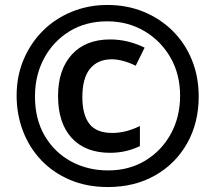

<svg xmlns="http://www.w3.org/2000/svg" viewBox="-20 -744 868 774"><path d="M415 10Q330 10 262 -19Q194 -48 146 -98.5Q98 -149 72.5 -216Q47 -283 47 -359Q47 -437 75 -503.5Q103 -570 152.5 -619.5Q202 -669 269 -696.5Q336 -724 413 -724Q492 -724 559 -696.5Q626 -669 676 -619.5Q726 -570 753.5 -502.5Q781 -435 781 -355Q781 -249 734.5 -166.5Q688 -84 605.5 -37Q523 10 415 10ZM416 -57Q501 -57 566.5 -97Q632 -137 669 -205Q706 -273 706 -358Q706 -445 667 -512.5Q628 -580 561.5 -619Q495 -658 412 -658Q326 -658 260.5 -618Q195 -578 158 -509.5Q121 -441 121 -355Q121 -264 160 -197Q199 -130 266 -93.5Q333 -57 416 -57ZM424 -128Q324 -128 269 -188Q214 -248 214 -357Q214 -463 269.5 -524Q325 -585 424 -585Q495 -585 563 -552L527 -479Q501 -492 476 -498.5Q451 -505 431 -505Q374 -505 343 -467Q312 -429 312 -353Q312 -281 340.5 -244.5Q369 -208 433 -208Q487 -208 544 -236V-155Q517 -142 487 -135Q457 -128 424 -128Z"/></svg>

Font: Noto Sans Gujarati ExtraCondensed ExtraBold
Style: Regular
Weight: 800
Width: 2
Designer: Jelle Bosma - Monotype Design Team, Universal Thirst
Foundry: Monotype Imaging Inc.
Version: Version 2.106; ttfautohint (v1.8.4.7-5d5b)